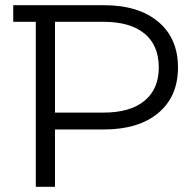

<svg xmlns="http://www.w3.org/2000/svg" viewBox="-20 -720 750 740"><path d="M380 -700Q514 -700 590 -636Q666 -572 666 -460Q666 -348 590 -284.5Q514 -221 380 -221H192V0H118V-636H31V-700ZM378 -286Q482 -286 537 -331.5Q592 -377 592 -460Q592 -545 537 -590.5Q482 -636 378 -636H192V-286Z"/></svg>

Font: mBank
Style: Regular
Weight: 400
Designer: Julieta Ulanovsky
Foundry: Julieta Ulanovsky
Version: Version 7.200;PS 007.200;hotconv 1.0.88;makeotf.lib2.5.64775